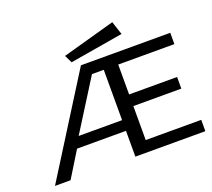

<svg xmlns="http://www.w3.org/2000/svg" viewBox="-133 -974 1265 1147"><g transform="rotate(-20 500.0 -401.0)"><path d="M376 -660 714 -717 686 -802 352 -709ZM30 0H129L230 -164H541V0H986V-72H633V-288H938V-362H633V-552H990V-624H422ZM265 -232 466 -552H541V-232Z"/></g></svg>

Font: Inconsolata UltraExpanded
Style: Regular
Weight: 400
Width: 9
Monospace: yes
Designer: Raph Levien, Cyreal, Brenton Simpson
Foundry: Raph Levien, Cyreal, Google
Version: Version 3.100